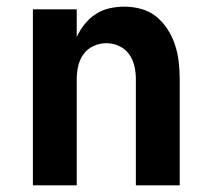

<svg xmlns="http://www.w3.org/2000/svg" viewBox="-20 -558 640 578"><path d="M79 0V-530H211V-447Q221 -468 235 -485.5Q249 -503 268 -515.5Q287 -528 309.5 -533Q332 -538 354 -538Q380 -538 405.5 -531Q431 -524 451 -507.5Q471 -491 485 -469Q499 -447 507 -422.5Q515 -398 518 -372Q521 -346 521 -320V0H389V-320Q389 -340 384.5 -359.5Q380 -379 368.5 -395Q357 -411 338.5 -419.5Q320 -428 300 -428Q280 -428 261.5 -419.5Q243 -411 231.5 -395Q220 -379 215.5 -359.5Q211 -340 211 -320V0Z"/></svg>

Font: Iosevka Curly XBdEx
Style: Regular
Weight: 800
Width: 7
Monospace: yes
Designer: Belleve Invis
Foundry: Belleve Invis
Version: Version 11.1.0; ttfautohint (v1.8.3)